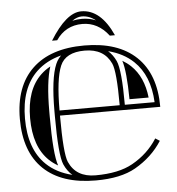

<svg xmlns="http://www.w3.org/2000/svg" viewBox="-55 -831 825 894"><g transform="rotate(-5 357.5 -384.5)"><path d="M504.4 -655.3H480.5Q430.4 -720.7 357.4 -720.7Q278.8 -720.7 234.4 -655.3H210.4Q287.1 -779.8 357.4 -779.8Q448.2 -779.8 504.4 -655.3ZM312.5 -739.5Q333.7 -744.6 357.4 -744.6Q392.1 -744.6 422.4 -731.9Q392.8 -755.9 357.4 -755.9Q336.2 -755.9 312.5 -739.5ZM357.4 -13.2Q466.1 -13.2 531.5 -49.8Q605.7 -91.3 649.4 -160.2L669.7 -147.2Q623.5 -74.7 543.2 -28.8Q474.1 10.7 357.4 10.7Q198.2 10.7 113.8 -70.1Q29.3 -150.9 29.3 -304.7Q29.3 -458 114.7 -539.3Q199.5 -620.1 357.4 -620.1Q515.1 -620.1 600.1 -539.3Q685.5 -458 685.5 -304.7H216.8Q216.8 -126.5 234.4 -86.9Q267.1 -13.2 357.4 -13.2ZM216.8 -328.6H498Q498 -486.6 480.5 -524.7Q447.5 -596.2 357.4 -596.2Q268.1 -596.2 242.7 -536.4Q216.8 -475.1 216.8 -328.6ZM192.9 -328.6Q192.9 -480.2 220.7 -545.7Q226.6 -559.6 235.4 -571Q240.7 -577.9 246.1 -583.3Q176.8 -565.2 131.3 -522Q53.2 -447.8 53.2 -304.7Q53.2 -161.1 130.4 -87.4Q177.2 -42.5 250.2 -24.7Q226.6 -45.2 212.4 -77.1Q192.9 -121.3 192.9 -304.7ZM466.1 -584Q488.3 -564.5 502.2 -534.7Q522 -491.7 522 -328.6H661.1Q655 -454.1 583.5 -522Q537.1 -566.2 466.1 -584ZM168.9 -328.6V-304.7Q168.9 -127.4 188 -74.2Q165 -87.2 146.7 -104.7Q77.1 -171.4 77.1 -304.7Q77.1 -437.5 147.7 -504.6Q167.2 -523.2 191.9 -536.6Q168.9 -466.3 168.9 -328.6ZM528.1 -533.7Q549.6 -521.2 567.1 -504.6Q624.5 -450.2 635.3 -352.5H545.9Q544.4 -484.6 528.1 -533.7Z"/></g></svg>

Font: itsadzokeS01
Style: Regular
Weight: 600
Width: 6
Version: Version 0.46